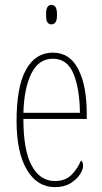

<svg xmlns="http://www.w3.org/2000/svg" viewBox="-20 -758 419 788"><path d="M205 10Q133 10 90.5 -61Q48 -132 48 -262Q48 -403 87 -472.5Q126 -542 197 -542Q266 -542 301 -474.5Q336 -407 336 -291V-270H76Q76 -140 110.5 -77.5Q145 -15 205 -15Q249 -15 274.5 -41.5Q300 -68 312 -99Q316 -97 318.5 -92Q321 -87 321 -77Q321 -62 307.5 -41.5Q294 -21 268.5 -5.5Q243 10 205 10ZM308 -295Q307 -394 281.5 -455.5Q256 -517 197 -517Q139 -517 109 -457Q79 -397 76 -295ZM191 -658Q181 -658 175 -666Q169 -674 169 -698Q169 -721 175 -729.5Q181 -738 191 -738Q201 -738 207.5 -729.5Q214 -721 214 -698Q214 -674 207.5 -666Q201 -658 191 -658Z"/></svg>

Font: Noto Serif Tamil ExtraCondensed Thin
Style: Regular
Weight: 100
Width: 2
Designer: Indian Type Foundry, Tom Grace, and the Monotype Design Team
Foundry: Monotype Imaging Inc.
Version: Version 2.004; ttfautohint (v1.8.4.7-5d5b)